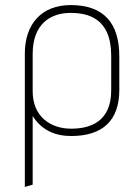

<svg xmlns="http://www.w3.org/2000/svg" viewBox="-20 -527 528 758"><path d="M109 202V-69C145 -12 199 10 261 10C384 10 451 -50 451 -172V-305C451 -432 393 -507 259 -507C145 -507 78 -433 78 -315V211ZM419 -170C419 -47 337 -19 261 -19C181 -19 109 -65 109 -167V-314C109 -434 181 -476 258 -476C324 -476 419 -458 419 -307Z"/></svg>

Font: Advent Pro
Style: ExtraLight
Weight: 250
Designer: Andreas Kalpakidis
Foundry: Andreas Kalpakidis
Version: Version 2.002 2007